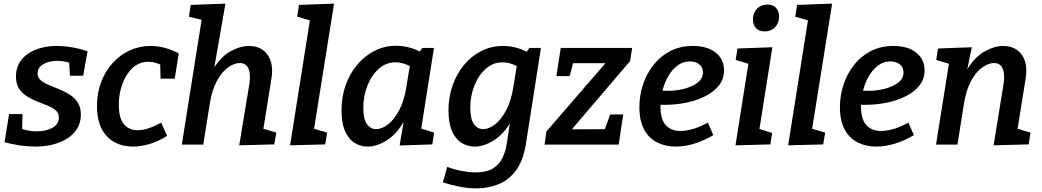

<svg xmlns="http://www.w3.org/2000/svg" viewBox="-20 -796 5737 1057"><path d="M174 11Q134 11 90 4.5Q46 -2 5 -13L30 -168H104L102 -86Q120 -80 139.5 -76.5Q159 -73 181 -73Q233 -73 268 -92Q303 -111 304 -147Q305 -172 288 -187.5Q271 -203 243.5 -214Q216 -225 185.5 -237Q155 -249 128 -266Q101 -283 84 -309.5Q67 -336 68 -378Q69 -430 98.5 -467Q128 -504 178.5 -523.5Q229 -543 293 -543Q373 -543 462 -514L438 -379H365L361 -451Q345 -456 328 -458.5Q311 -461 295 -461Q249 -461 218 -442.5Q187 -424 187 -393Q186 -370 203.5 -355Q221 -340 248 -328.5Q275 -317 306 -304.5Q337 -292 364.5 -274.5Q392 -257 409 -230Q426 -203 425 -162Q424 -108 391.5 -69.5Q359 -31 302.5 -10Q246 11 174 11Z M712 11Q656 11 611 -13Q566 -37 540 -86.5Q514 -136 514 -213Q514 -284 537 -344.5Q560 -405 600.5 -449.5Q641 -494 694.5 -518.5Q748 -543 809 -543Q846 -543 885.5 -533Q925 -523 964 -502L942 -363H864L862 -441Q828 -456 797 -456Q747 -456 710.5 -422.5Q674 -389 654 -334.5Q634 -280 634 -220Q634 -144 663 -111.5Q692 -79 738 -79Q766 -79 799 -90Q832 -101 867 -121L900 -48Q853 -18 804.5 -3.5Q756 11 712 11Z M1297 4 1353 -335Q1361 -388 1348 -418.5Q1335 -449 1300 -449Q1269 -449 1235 -424.5Q1201 -400 1173.5 -349.5Q1146 -299 1134 -220L1099 0H981L1090 -687L1020 -704L1030 -769L1221 -776L1160 -426Q1201 -488 1252.5 -515.5Q1304 -543 1351 -543Q1418 -543 1453 -494.5Q1488 -446 1474 -361L1430 -87L1501 -66L1490 -1Z M1577 4 1686 -684 1616 -704 1626 -769 1819 -776 1709 -87 1781 -66 1770 -1Z M2004 11Q1965 11 1932 -9.5Q1899 -30 1879.5 -74.5Q1860 -119 1860 -188Q1860 -262 1882.5 -326Q1905 -390 1946 -439Q1987 -488 2041.5 -516Q2096 -544 2161 -544Q2192 -544 2225 -536.5Q2258 -529 2291 -512L2305 -532H2369L2299 -88L2370 -66L2360 -1L2180 5L2202 -125Q2163 -57 2108.5 -23Q2054 11 2004 11ZM2051 -85Q2082 -85 2116 -111Q2150 -137 2177.5 -189Q2205 -241 2217 -317L2236 -432Q2196 -453 2158 -453Q2106 -453 2066 -418Q2026 -383 2003 -325.5Q1980 -268 1980 -202Q1980 -141 2000 -113Q2020 -85 2051 -85Z M2603 241Q2556 241 2508.5 231.5Q2461 222 2418 208L2442 123Q2484 138 2524.5 145.5Q2565 153 2599 153Q2660 153 2695 130.5Q2730 108 2746.5 72.5Q2763 37 2769 0L2787 -117Q2748 -53 2695 -21Q2642 11 2593 11Q2554 11 2521 -9.5Q2488 -30 2468.5 -74.5Q2449 -119 2449 -188Q2449 -261 2471.5 -325.5Q2494 -390 2535 -439Q2576 -488 2630.5 -515.5Q2685 -543 2750 -543Q2781 -543 2814 -535.5Q2847 -528 2880 -511L2894 -532H2958L2875 -2Q2860 90 2820 143Q2780 196 2723.5 218.5Q2667 241 2603 241ZM2640 -85Q2671 -85 2705 -111Q2739 -137 2766.5 -189Q2794 -241 2806 -317L2825 -432Q2785 -453 2747 -453Q2695 -453 2655 -418Q2615 -383 2592 -325.5Q2569 -268 2569 -202Q2569 -141 2589 -113Q2609 -85 2640 -85Z M3411 -166 3386 0H2978L2988 -72L3313 -448H3135L3116 -377H3043L3067 -532H3460L3449 -460L3128 -84L3310 -85L3339 -166Z M3700 11Q3644 11 3598.5 -11.5Q3553 -34 3526.5 -82Q3500 -130 3500 -207Q3500 -271 3520 -331Q3540 -391 3578 -439Q3616 -487 3670.5 -515Q3725 -543 3794 -543Q3875 -543 3920.5 -506Q3966 -469 3966 -409Q3966 -362 3938.5 -326.5Q3911 -291 3864 -267Q3817 -243 3759 -231Q3701 -219 3639 -219Q3625 -219 3616 -219Q3616 -215 3616 -209Q3616 -139 3645.5 -107Q3675 -75 3726 -75Q3793 -75 3877 -121L3907 -52Q3855 -21 3802 -5Q3749 11 3700 11ZM3778 -458Q3740 -458 3710 -435.5Q3680 -413 3659 -376.5Q3638 -340 3627 -297Q3641 -296 3656 -296Q3703 -296 3747.5 -307.5Q3792 -319 3821 -341.5Q3850 -364 3850 -397Q3850 -424 3830.5 -441Q3811 -458 3778 -458Z M4029 4 4100 -445 4030 -466 4040 -529 4232 -536 4161 -86 4231 -64 4221 -1ZM4189 -623Q4159 -623 4142 -641Q4125 -659 4125 -689Q4125 -725 4147.5 -748Q4170 -771 4205 -771Q4234 -771 4251.5 -753.5Q4269 -736 4269 -705Q4269 -669 4246.5 -646Q4224 -623 4189 -623Z M4319 4 4428 -684 4358 -704 4368 -769 4561 -776 4451 -87 4523 -66 4512 -1Z M4804 11Q4748 11 4702.5 -11.5Q4657 -34 4630.5 -82Q4604 -130 4604 -207Q4604 -271 4624 -331Q4644 -391 4682 -439Q4720 -487 4774.5 -515Q4829 -543 4898 -543Q4979 -543 5024.5 -506Q5070 -469 5070 -409Q5070 -362 5042.5 -326.5Q5015 -291 4968 -267Q4921 -243 4863 -231Q4805 -219 4743 -219Q4729 -219 4720 -219Q4720 -215 4720 -209Q4720 -139 4749.5 -107Q4779 -75 4830 -75Q4897 -75 4981 -121L5011 -52Q4959 -21 4906 -5Q4853 11 4804 11ZM4882 -458Q4844 -458 4814 -435.5Q4784 -413 4763 -376.5Q4742 -340 4731 -297Q4745 -296 4760 -296Q4807 -296 4851.5 -307.5Q4896 -319 4925 -341.5Q4954 -364 4954 -397Q4954 -424 4934.5 -441Q4915 -458 4882 -458Z M5450 4 5505 -335Q5513 -388 5500 -418.5Q5487 -449 5452 -449Q5421 -449 5387 -424.5Q5353 -400 5325.5 -349.5Q5298 -299 5286 -220L5251 0H5133L5204 -445L5134 -466L5144 -529L5330 -536L5305 -414Q5346 -482 5400 -512.5Q5454 -543 5502 -543Q5570 -543 5605 -494.5Q5640 -446 5626 -361L5582 -87L5653 -66L5643 -1Z"/></svg>

Font: Bitter SemiBold
Style: Italic
Weight: 600
Italic angle: -9°
Designer: Sol Matas, and Bitter project Authors
Foundry: Sol Matas
Version: Version 2.001